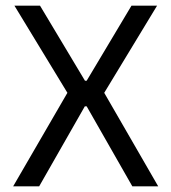

<svg xmlns="http://www.w3.org/2000/svg" viewBox="-20 -659 606 679"><path d="M118.5 0H26.5L224 -340.5V-321.5L31 -639H121.5L280.5 -373.5H286.5L445 -639H535.5L343 -321.5V-340.5L539.5 0H448L286.5 -283H280Z"/></svg>

Font: Anek Kannada
Style: Regular
Weight: 400
Version: Version 1.003